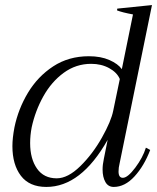

<svg xmlns="http://www.w3.org/2000/svg" viewBox="-20 -728 620 758"><path d="M29 -151Q29 -183 37 -225Q52 -298 90.5 -362Q129 -426 190 -466Q251 -506 331 -506Q378 -506 412 -491Q446 -476 461 -455L505 -671Q462 -679 442 -687L443 -694L580 -708L452 -82Q448 -66 448 -51Q448 -26 465 -26Q484 -26 514 -66Q544 -106 556 -145L573 -136Q549 -73 511 -31.5Q473 10 429 10Q407 10 396 -9.5Q385 -29 385 -59Q385 -78 390 -101L405 -176Q300 10 163 10Q96 10 62.5 -34Q29 -78 29 -151ZM427 -291 453 -416Q442 -442 411 -459Q380 -476 340 -476Q280 -476 231.5 -440.5Q183 -405 151 -347.5Q119 -290 105 -225Q99 -194 99 -163Q99 -101 126 -62.5Q153 -24 204 -24Q248 -24 297 -72Q346 -120 382.5 -185Q419 -250 427 -291Z"/></svg>

Font: Trirong Light
Style: Italic
Weight: 300
Italic angle: -12°
Designer: Katatrad Team
Foundry: CadsonDemak
Version: Version 1.001